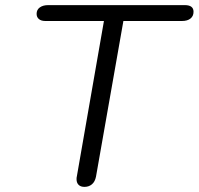

<svg xmlns="http://www.w3.org/2000/svg" viewBox="-20 -720 776 750"><path d="M279 -20Q279 -27 280 -30L386 -638H157Q141 -638 132 -645.5Q123 -653 123 -666Q123 -682 135.5 -691Q148 -700 168 -700H702Q736 -700 736 -674Q736 -657 724 -647.5Q712 -638 691 -638H462L355 -30Q351 -10 339 0Q327 10 310 10Q295 10 287 2Q279 -6 279 -20Z"/></svg>

Font: Kodchasan
Style: Italic
Weight: 400
Italic angle: -10°
Version: Version 1.000; ttfautohint (v1.6)